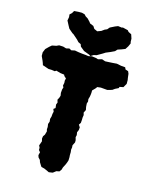

<svg xmlns="http://www.w3.org/2000/svg" viewBox="-166 -976 848 1085"><g transform="rotate(20 258.0 -434.0)"><path d="M266 22 250 16 235 11 217 8 212 2 200 -14 195 -26 183 -37 178 -49 181 -67 171 -77 170 -90 163 -102 167 -117 170 -129 165 -144 166 -158 173 -170 177 -191 173 -203V-216L169 -233L173 -248L170 -264L173 -279V-295L175 -309L168 -323L178 -332L174 -352L178 -365L172 -380L178 -394L181 -407L177 -423V-444L180 -456L174 -466L176 -482L174 -496L176 -509L163 -519L159 -526L136 -527L110 -532L103 -526L83 -527L65 -526L28 -535L23 -547L17 -559L4 -582L2 -603L9 -625L20 -638L26 -645L38 -657L62 -664L76 -672L100 -673L119 -669L136 -675L150 -669L170 -675L191 -673L214 -672H236L252 -671L271 -677L294 -676L309 -673L331 -681L351 -676L373 -679L394 -682L418 -686L444 -683H469L475 -672L492 -668L499 -655L504 -631L507 -620L509 -598L498 -574L477 -568L475 -560L457 -549L444 -538L418 -528H403H379L359 -524L352 -513L338 -496L339 -484V-471L338 -458L335 -443L338 -429L335 -417L338 -397L343 -380L336 -362L341 -349L340 -333L341 -320V-302L334 -289L344 -276V-260L339 -245L343 -229L341 -216L347 -200L348 -187L340 -167L342 -154L341 -141L344 -127L345 -110L347 -98L348 -79L345 -66L341 -53L337 -43L332 -31L329 -16L321 -3L304 2L291 14L287 17ZM262 -675 254 -680 219 -690 194 -707 188 -720 172 -726 160 -737 130 -759 123 -762 98 -780 88 -795 72 -820 74 -841 71 -856 82 -868 89 -883 113 -887 134 -889 151 -886 161 -877 175 -870 192 -855 198 -848 220 -841 231 -827 251 -820 272 -830 287 -843 300 -850 310 -864 336 -880 352 -888 377 -887 378 -890 411 -885 419 -877 437 -870 447 -847 449 -829 452 -820 445 -800 435 -781 415 -771 394 -762 384 -749 362 -736 337 -723 324 -713 294 -692 278 -687Z"/></g></svg>

Font: Winky Rough
Style: Bold
Weight: 700
Designer: Simon Atzbach
Foundry: typofactur
Version: Version 1.206; ttfautohint (v1.8.4.7-5d5b)